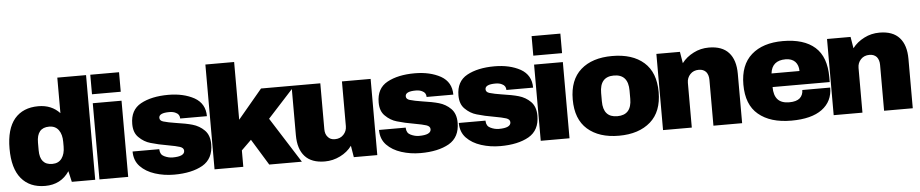

<svg xmlns="http://www.w3.org/2000/svg" viewBox="-42 -1019 6350 1325"><g transform="rotate(-5 3133.0 -357.0)"><path d="M574.2 0H412.1L395 -75.2Q336.4 12.2 227.1 12.2Q120.6 12.2 62 -58.1Q3.9 -127.9 3.9 -265.1Q3.9 -401.4 62 -471.2Q120.6 -540 227.1 -540Q318.4 -540 375 -479V-725.1H574.2ZM289.1 -393.1Q203.1 -393.1 203.1 -290V-236.8Q203.1 -134.8 289.1 -134.8Q332.5 -134.8 355 -166Q377 -196.3 377 -247.1V-279.8Q377 -331.5 355 -361.8Q332.5 -393.1 289.1 -393.1Z M802.7 -589.8H603.5V-725.1H802.7ZM802.7 0H603.5V-527.8H802.7Z M1127.4 -540Q1232.4 -540 1307.1 -499Q1380.4 -457 1380.4 -370.1H1195.3Q1195.3 -399.4 1169.4 -411.1Q1151.9 -420.9 1124 -420.9Q1052.2 -420.9 1052.2 -387.2Q1052.2 -367.2 1077.1 -359.9Q1110.8 -350.1 1159.2 -342.8Q1234.4 -332 1276.4 -319.8Q1324.2 -306.2 1358.4 -272Q1393.1 -237.3 1393.1 -174.8Q1393.1 -74.2 1318.4 -30.8Q1242.7 12.2 1120.1 12.2Q1050.8 12.2 988.3 -7.8Q925.8 -27.8 887.2 -67.9Q848.1 -108.4 848.1 -171.9H1033.2V-168Q1034.7 -133.8 1062 -121.1Q1091.3 -106.9 1120.1 -106.9Q1203.1 -106.9 1203.1 -146Q1203.1 -166 1177.2 -174.8Q1152.3 -183.1 1092.3 -193.8Q1030.8 -204.1 976.1 -220.2Q931.2 -232.9 896 -268.1Q862.3 -300.3 862.3 -360.8Q862.3 -458.5 936 -499Q1010.7 -540 1127.4 -540Z M1600.1 -326.2 1769 -527.8H2001L1806.2 -314.9L2005.9 0H1779.8L1668.9 -181.2L1600.1 -113.8V0H1400.9V-726.1H1600.1Z M2528.3 0H2365.7L2352.5 -80.1Q2321.3 -37.6 2271.5 -13.2Q2220.7 12.2 2164.6 12.2Q2072.3 12.2 2026.4 -39.1Q1980.5 -89.8 1980.5 -186V-527.8H2179.7V-210Q2179.7 -175.3 2197.8 -155.8Q2214.4 -134.8 2246.6 -134.8Q2283.7 -134.8 2306.6 -159.2Q2329.6 -183.6 2329.6 -217.8V-527.8H2528.3Z M2834.5 -540Q2939.5 -540 3014.2 -499Q3087.4 -457 3087.4 -370.1H2902.3Q2902.3 -399.4 2876.5 -411.1Q2858.9 -420.9 2831.1 -420.9Q2759.3 -420.9 2759.3 -387.2Q2759.3 -367.2 2784.2 -359.9Q2817.9 -350.1 2866.2 -342.8Q2941.4 -332 2983.4 -319.8Q3031.2 -306.2 3065.4 -272Q3100.1 -237.3 3100.1 -174.8Q3100.1 -74.2 3025.4 -30.8Q2949.7 12.2 2827.1 12.2Q2757.8 12.2 2695.3 -7.8Q2632.8 -27.8 2594.2 -67.9Q2555.2 -108.4 2555.2 -171.9H2740.2V-168Q2741.7 -133.8 2769 -121.1Q2798.3 -106.9 2827.1 -106.9Q2910.2 -106.9 2910.2 -146Q2910.2 -166 2884.3 -174.8Q2859.4 -183.1 2799.3 -193.8Q2737.8 -204.1 2683.1 -220.2Q2638.2 -232.9 2603 -268.1Q2569.3 -300.3 2569.3 -360.8Q2569.3 -458.5 2643.1 -499Q2717.8 -540 2834.5 -540Z M3387.2 -540Q3492.2 -540 3566.9 -499Q3640.1 -457 3640.1 -370.1H3455.1Q3455.1 -399.4 3429.2 -411.1Q3411.6 -420.9 3383.8 -420.9Q3312 -420.9 3312 -387.2Q3312 -367.2 3336.9 -359.9Q3370.6 -350.1 3418.9 -342.8Q3494.1 -332 3536.1 -319.8Q3584 -306.2 3618.2 -272Q3652.8 -237.3 3652.8 -174.8Q3652.8 -74.2 3578.1 -30.8Q3502.4 12.2 3379.9 12.2Q3310.5 12.2 3248 -7.8Q3185.5 -27.8 3147 -67.9Q3107.9 -108.4 3107.9 -171.9H3293V-168Q3294.4 -133.8 3321.8 -121.1Q3351.1 -106.9 3379.9 -106.9Q3462.9 -106.9 3462.9 -146Q3462.9 -166 3437 -174.8Q3412.1 -183.1 3352.1 -193.8Q3290.5 -204.1 3235.8 -220.2Q3190.9 -232.9 3155.8 -268.1Q3122.1 -300.3 3122.1 -360.8Q3122.1 -458.5 3195.8 -499Q3270.5 -540 3387.2 -540Z M3859.9 -589.8H3660.6V-725.1H3859.9ZM3859.9 0H3660.6V-527.8H3859.9Z M4202.1 -540Q4342.3 -540 4421.4 -470.2Q4500.5 -400.4 4500.5 -264.2Q4500.5 -128.9 4421.4 -59.1Q4340.3 12.2 4202.1 12.2Q4064.5 12.2 3984.4 -58.1Q3905.3 -127.9 3905.3 -264.2Q3905.3 -400.4 3984.4 -470.2Q4063.5 -540 4202.1 -540ZM4202.1 -404.8Q4104.5 -404.8 4104.5 -292V-234.9Q4104.5 -123 4202.1 -123Q4301.3 -123 4301.3 -234.9V-292Q4301.3 -404.8 4202.1 -404.8Z M4872.1 -540Q4963.9 -540 5009.8 -488.8Q5055.7 -438 5055.7 -341.8V0H4856.9V-317.9Q4856.9 -351.6 4839.8 -373Q4821.3 -393.1 4790 -393.1Q4752.4 -393.1 4730 -369.1Q4707 -344.7 4707 -310.1V0H4507.8V-527.8H4670.9L4684.1 -448.2Q4715.3 -489.7 4766.1 -515.1Q4814.5 -540 4872.1 -540Z M5384.3 -540Q5529.8 -540 5606.4 -472.2Q5682.6 -404.8 5682.6 -264.2V-230H5286.6Q5286.6 -172.9 5312.5 -144Q5338.4 -115.2 5392.6 -115.2Q5442.4 -115.2 5466.3 -136.2Q5489.3 -157.7 5489.3 -191.9H5682.6Q5682.6 -96.2 5609.4 -42Q5536.1 12.2 5396.5 12.2Q5250.5 12.2 5168.5 -57.1Q5087.4 -124.5 5087.4 -264.2Q5087.4 -400.4 5166.5 -470.2Q5245.6 -540 5384.3 -540ZM5392.6 -413.1Q5297.9 -413.1 5287.6 -324.2H5481.4Q5481.4 -364.7 5458.5 -389.2Q5434.6 -413.1 5392.6 -413.1Z M6054.2 -540Q6146 -540 6191.9 -488.8Q6237.8 -438 6237.8 -341.8V0H6039.1V-317.9Q6039.1 -351.6 6022 -373Q6003.4 -393.1 5972.2 -393.1Q5934.6 -393.1 5912.1 -369.1Q5889.2 -344.7 5889.2 -310.1V0H5689.9V-527.8H5853L5866.2 -448.2Q5897.5 -489.7 5948.2 -515.1Q5996.6 -540 6054.2 -540Z"/></g></svg>

Font: Archivo-RBTV
Style: Regular
Weight: 500
Designer: Hector Gatti
Foundry: Hector Gatti
Version: ""